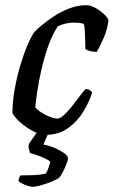

<svg xmlns="http://www.w3.org/2000/svg" viewBox="-20 -520 438 740"><path d="M153 0Q141 0 123.5 -7Q106 -14 87.5 -26Q69 -38 53 -53Q37 -68 28 -84Q28 -128 36.5 -175.5Q45 -223 58 -267Q71 -311 85.5 -345Q100 -379 112 -396Q122 -407 142.5 -424Q163 -441 190 -458.5Q217 -476 248.5 -488Q280 -500 313 -500Q329 -500 348.5 -489Q368 -478 382.5 -464Q397 -450 398 -441Q394 -407 379.5 -373.5Q365 -340 353 -320Q338 -320 326 -323.5Q314 -327 309 -331Q309 -340 308.5 -359.5Q308 -379 307 -399Q306 -419 303 -428Q293 -431 283 -432Q273 -433 265 -433Q250 -433 234 -429.5Q218 -426 203 -419Q181 -386 165.5 -341.5Q150 -297 139.5 -251Q129 -205 123.5 -166.5Q118 -128 116 -107Q123 -97 138.5 -87Q154 -77 171.5 -70Q189 -63 202 -63Q212 -63 227 -77Q242 -91 257.5 -110.5Q273 -130 287 -149Q301 -168 310 -177Q319 -177 326 -172.5Q333 -168 335 -163Q325 -130 302.5 -92Q280 -54 243.5 -27Q207 0 153 0ZM106 200Q99 200 86.5 196Q74 192 63.5 186.5Q53 181 51 176Q54 167 54 165.5Q54 164 59 156Q88 156 111.5 155Q135 154 157 149Q163 138 167.5 125.5Q172 113 174 103Q165 95 139.5 84.5Q114 74 96 70Q95 65 92 56Q89 47 91 35Q101 21 116.5 -1.5Q132 -24 143 -37H180L147 37Q170 41 191.5 50.5Q213 60 227.5 70.5Q242 81 242 90Q242 97 236 112.5Q230 128 222 143.5Q214 159 207 166Q191 176 170.5 183.5Q150 191 132.5 195.5Q115 200 106 200Z"/></svg>

Font: Texturina 12pt Medium
Style: Italic
Weight: 500
Italic angle: -11°
Designer: Guillermo Torres Carreño
Foundry: Omnibus-Type
Version: Version 1.002